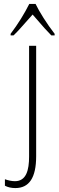

<svg xmlns="http://www.w3.org/2000/svg" viewBox="-20 -947 298 977"><path d="M34 -767H49C78 -795 76 -795 146 -873C198 -812 223 -785 241 -767H258V-775C219 -825 179 -889 161 -927H129C105 -879 72 -825 34 -775ZM58 10C128 10 164 -42 164 -152V-714H128V-150C128 -82 114 -25 56 -25C40 -25 21 -29 5 -35V-2C20 6 38 10 58 10Z"/></svg>

Font: Kathrein 37 Thin Condensed
Style: Regular
Weight: 250
Width: 3
Designer: Lazydogs Typefoundry, based on Open Sans by Ascender Corporation
Foundry: Lazydogs Typefoundry
Version: Version 1.003;PS 001.003;hotconv 1.0.88;makeotf.lib2.5.64775